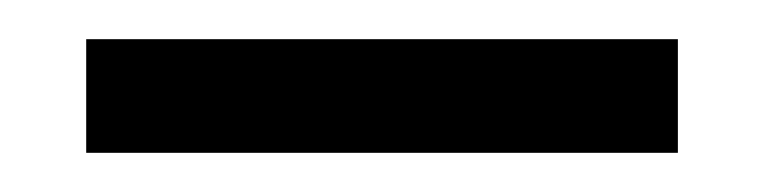

<svg xmlns="http://www.w3.org/2000/svg" viewBox="-20 1 390 98"><path d="M24 79V21H326V79Z"/></svg>

Font: Inconsolata ExtraCondensed
Style: Regular
Weight: 400
Width: 2
Monospace: yes
Designer: Raph Levien, Cyreal, Brenton Simpson
Foundry: Raph Levien, Cyreal, Google
Version: Version 3.001; ttfautohint (v1.8.2.53-6de2)